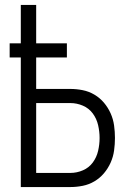

<svg xmlns="http://www.w3.org/2000/svg" viewBox="-20 -755 540 775"><path d="M64 0H264Q289 0 314 -5Q339 -10 361 -23Q383 -36 399.5 -55.5Q416 -75 426.5 -98.5Q437 -122 440.5 -147.5Q444 -173 444 -198Q444 -223 440.5 -248.5Q437 -274 426.5 -297.5Q416 -321 399.5 -340.5Q383 -360 361 -373Q339 -386 314 -391Q289 -396 264 -396H126V-523H250V-580H126V-735H64V-580H19V-523H64ZM126 -57V-339H264Q290 -339 314.5 -328.5Q339 -318 354.5 -297Q370 -276 376 -250Q382 -224 382 -198Q382 -172 376 -146Q370 -120 354.5 -99Q339 -78 314.5 -67.5Q290 -57 264 -57Z"/></svg>

Font: Iosevka SS09 Light
Style: Regular
Weight: 300
Monospace: yes
Designer: Belleve Invis
Foundry: Belleve Invis
Version: Version 5.2.1; ttfautohint (v1.8.3)